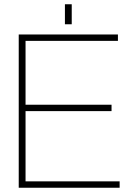

<svg xmlns="http://www.w3.org/2000/svg" viewBox="-20 -882 614 902"><path d="M68 0H542V-30H100V-360H504V-390H100V-690H534V-720H68ZM285 -768H317V-862H285Z"/></svg>

Font: Aspekta 100
Style: Regular
Weight: 100
Designer: Ivo Dolenc
Version: Version 2.000